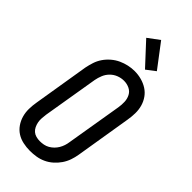

<svg xmlns="http://www.w3.org/2000/svg" viewBox="-305 -1041 1109 1109"><g transform="rotate(45 250.0 -486.5)"><path d="M203 8Q175 8 147 2Q119 -4 96.5 -18.5Q74 -33 58.5 -55.5Q43 -78 35.5 -104.5Q28 -131 28.5 -159.5Q29 -188 34 -217L90 -559Q95 -584 103 -608.5Q111 -633 126 -655Q141 -677 162 -695Q183 -713 207 -724Q231 -735 256 -740.5Q281 -746 306 -746Q335 -746 362.5 -738.5Q390 -731 412.5 -716.5Q435 -702 450.5 -680Q466 -658 473.5 -631.5Q481 -605 480.5 -576Q480 -547 475 -518L419 -176Q415 -151 406.5 -126.5Q398 -102 383 -80Q368 -58 347.5 -40Q327 -22 303 -11Q279 0 253.5 4Q228 8 203 8ZM205 -72Q220 -72 235.5 -75Q251 -78 265 -86Q279 -94 290.5 -105.5Q302 -117 310 -130.5Q318 -144 323 -159Q328 -174 330 -189L387 -531Q391 -555 390 -579Q389 -603 378.5 -623Q368 -643 347 -653Q326 -663 302 -663Q279 -663 257 -654.5Q235 -646 218 -629Q201 -612 192 -590Q183 -568 179 -546L122 -204Q120 -188 119 -172Q118 -156 121 -141Q124 -126 130.5 -112.5Q137 -99 148 -89.5Q159 -80 174 -76Q189 -72 205 -72ZM342 -794 217 -929 287 -981 397 -836Z"/></g></svg>

Font: Iosevka Curly Medium Oblique
Style: Regular
Weight: 500
Italic angle: -9°
Monospace: yes
Designer: Belleve Invis
Foundry: Belleve Invis
Version: Version 11.1.0; ttfautohint (v1.8.3)